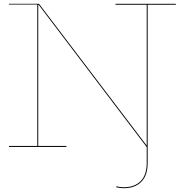

<svg xmlns="http://www.w3.org/2000/svg" viewBox="-20 -772 961 1009"><path d="M904 -752V-747H756V84Q756 150 722.5 183.5Q689 217 631 217Q610 217 590 212L592 207Q610 212 631 212Q687 212 719 180Q751 148 751 84V1L183 -747H181V-5H329V0H27V-5H176V-748H27V-752H185L751 -7V-747H587V-752Z"/></svg>

Font: Hepta Slab Hairline
Style: Regular
Weight: 400
Designer: Michael LaGattuta
Foundry: Michael LaGattuta
Version: Version 1.100; ttfautohint (v1.8) -l 8 -r 50 -G 200 -x 14 -D